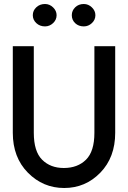

<svg xmlns="http://www.w3.org/2000/svg" viewBox="-20 -932 640 960"><path d="M205 -800Q179 -800 161.5 -816.5Q144 -833 144 -856Q144 -879 161.5 -895.5Q179 -912 205 -912Q228 -912 245.5 -895Q263 -878 263 -856Q263 -833 245.5 -816.5Q228 -800 205 -800ZM399 -800Q373 -800 356 -816Q339 -832 339 -856Q339 -879 356 -895.5Q373 -912 399 -912Q422 -912 439.5 -895Q457 -878 457 -856Q457 -833 439.5 -816.5Q422 -800 399 -800ZM556 -701V-268Q556 -145 481.5 -68.5Q407 8 301 8Q195 8 119.5 -68.5Q44 -145 44 -268V-701H149V-268Q149 -175 190.5 -133.5Q232 -92 299 -92Q368 -92 410 -133.5Q452 -175 452 -268V-701Z"/></svg>

Font: Simpel Medium
Style: Regular
Weight: 500
Designer: Janko Jovanovic
Version: Version 1.048;PS 001.048;hotconv 1.0.88;makeotf.lib2.5.64775